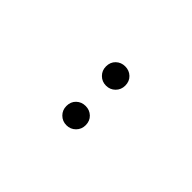

<svg xmlns="http://www.w3.org/2000/svg" viewBox="33 -908 535 535"><g transform="rotate(-45 300.0 -641.0)"><path d="M222 -603Q206 -603 195 -614Q184 -625 184 -641Q184 -657 195 -668Q206 -679 222 -679Q239 -679 249.5 -668Q260 -657 260 -641Q260 -625 249.5 -614Q239 -603 222 -603ZM378 -603Q362 -603 351 -614Q340 -625 340 -641Q340 -657 351 -668Q362 -679 378 -679Q395 -679 405.5 -668Q416 -657 416 -641Q416 -625 405.5 -614Q395 -603 378 -603Z"/></g></svg>

Font: Red Hat Display
Style: Regular
Weight: 300
Designer: Pentagram, MCKL
Foundry: Pentagram, MCKL
Version: Version 1.023